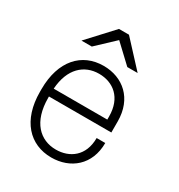

<svg xmlns="http://www.w3.org/2000/svg" viewBox="-173 -837 901 965"><g transform="rotate(30 278.0 -355.0)"><path d="M237 -720 103 -575H163L266 -672L369 -575H429L295 -720ZM464 -189H414C414 -84 344 -36 265 -36C173 -36 102 -103 102 -242V-250H464V-314C464 -447 376 -521 264 -521C138 -521 51 -428 51 -263V-248C51 -83 139 10 265 10C375 10 464 -61 464 -189ZM264 -475C346 -475 414 -423 414 -314V-296H103C111 -416 178 -475 264 -475Z"/></g></svg>

Font: Chivo Light
Style: Regular
Weight: 300
Designer: Hector Gatti
Foundry: Omnibus-Type
Version: Version 1.003;PS 001.003;hotconv 1.0.70;makeotf.lib2.5.58329